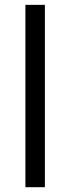

<svg xmlns="http://www.w3.org/2000/svg" viewBox="-20 -780 293 800"><path d="M167 0H85.9V-759.8H167Z"/></svg>

Font: Open Sans ACDW
Style: acdw
Weight: 400
Foundry: Ascender Corporation
Version: Version 1.10